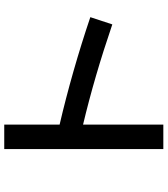

<svg xmlns="http://www.w3.org/2000/svg" viewBox="38 -806 789 904"><g transform="rotate(-90 432.0 -354.5)"><path d="M296.9 -357.4V20.5H181.6V-728.5H296.9V-467.8Q417 -439.9 547.9 -402.6Q678.7 -365.2 802.7 -323.2L768.6 -219.7Q521 -304.2 296.9 -357.4Z"/></g></svg>

Font: Pretendard GOV SemiBold
Style: Regular
Weight: 600
Designer: Base glyphs from Inter by Rasmus Andersson; Hangeul glyphs from Noto Sans CJK(Source Han Sans) by Jang Soo-young and Kan
Foundry: Kil Hyung-jin
Version: Version 1.309